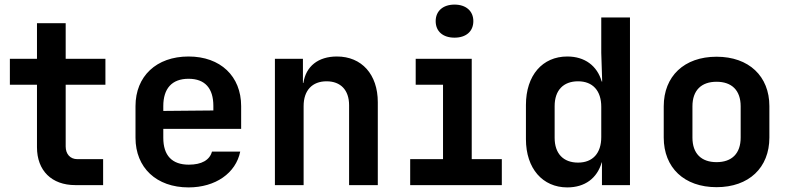

<svg xmlns="http://www.w3.org/2000/svg" viewBox="-20 -806 3440 836"><path d="M429 0V-113H317C285 -113 266 -136 266 -168V-437H439V-550H266V-705H141V-550H23V-437H141V-165C141 -63 205 0 308 0Z M1030 -344C1030 -474 940 -560 801 -560C661 -560 570 -474 570 -344V-206C570 -76 661 10 801 10C918 10 1007 -52 1026 -146H903C893 -109 858 -89 802 -89C729 -89 691 -129 691 -206V-245H1030ZM691 -344C691 -420 728 -463 801 -463C873 -463 909 -421 909 -345V-325L691 -323Z M1447 -560C1365 -560 1312 -517 1301 -445H1299V-550H1177V0H1302V-344C1302 -413 1340 -452 1402 -452C1463 -452 1500 -414 1500 -348V0H1625V-361C1625 -482 1555 -560 1447 -560Z M1959 -642C2009 -642 2041 -669 2041 -714C2041 -758 2009 -786 1959 -786C1909 -786 1877 -758 1877 -714C1877 -669 1909 -642 1959 -642ZM2165 0V-113H2034V-550H1790V-437H1909V-113H1766V0Z M2598 -576 2602 -451H2600C2580 -520 2526 -560 2450 -560C2342 -560 2270 -478 2270 -349V-200C2270 -72 2343 10 2450 10C2527 10 2580 -30 2600 -99H2601V0H2723V-730H2598ZM2497 -98C2433 -98 2395 -137 2395 -206V-344C2395 -413 2433 -452 2497 -452C2561 -452 2598 -411 2598 -341V-209C2598 -139 2561 -98 2497 -98Z M3100 9C3241 9 3330 -76 3330 -207V-344C3330 -474 3241 -559 3100 -559C2959 -559 2870 -474 2870 -343V-207C2870 -76 2959 9 3100 9ZM3100 -100C3034 -100 2995 -137 2995 -207V-343C2995 -413 3034 -450 3100 -450C3166 -450 3205 -413 3205 -343V-207C3205 -137 3166 -100 3100 -100Z"/></svg>

Font: Tekne LDO
Style: Bold
Weight: 700
Monospace: yes
Designer: Alessio Laiso, Mario Rullo, Paolo Rosset
Foundry: Alessio Laiso
Version: Version 1.000;hotconv 1.0.109;makeotfexe 2.5.65596